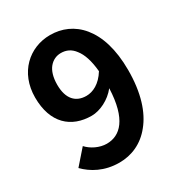

<svg xmlns="http://www.w3.org/2000/svg" viewBox="-180 -877 950 1015"><g transform="rotate(-30 295.0 -370.0)"><path d="M459 -667C410 -727 344 -754 273 -754C146 -754 40 -659 40 -507C40 -350 128 -274 252 -274C302 -274 365 -304 404 -354C397 -169 329 -106 247 -106C203 -106 157 -129 130 -159L52 -70C96 -25 163 14 255 14C329 14 400 -16 452 -82C505 -147 539 -247 539 -387C539 -516 508 -607 459 -667ZM204 -609C223 -632 248 -643 275 -643C307 -643 335 -631 357 -601C380 -572 396 -526 402 -459C366 -401 320 -379 280 -379C216 -379 175 -420 175 -507C175 -553 186 -587 204 -609Z"/></g></svg>

Font: GenSekiGothic2 TW B
Style: Regular
Weight: 700
Version: Version 2.100;PS 2.1;hotconv 16.6.51;makeotf.lib2.5.65220 DE